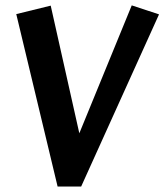

<svg xmlns="http://www.w3.org/2000/svg" viewBox="-20 -678 606 708"><path d="M192.4 9.8 40 -626 167 -657.2 272.5 -186.5 465.8 -658.2 566.4 -625 279.3 9.8Z"/></svg>

Font: Puritan
Style: BoldItalic
Weight: 700
Version: 2.1